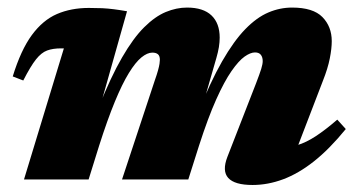

<svg xmlns="http://www.w3.org/2000/svg" viewBox="-20 -486 962 520"><path d="M766.5 -38 733.5 -85.5Q761 -85.5 785 -92.8Q809 -100 835 -117Q861 -134 893.5 -162L916.5 -136.5Q872.5 -82.5 830.5 -49.2Q788.5 -16 747 -0.5Q705.5 15 664 15Q615.5 15 598.2 -4Q581 -23 596 -61.5L673.5 -260.5Q683.5 -286.5 687.5 -299.5Q691.5 -312.5 691.5 -320.5Q691.5 -331 686.5 -337.5Q681.5 -344 670.5 -344Q658.5 -344 642.5 -332.8Q626.5 -321.5 607 -293.5Q587.5 -265.5 565.5 -216.5Q543.5 -167.5 519 -91.5L490 0H310.5L399 -267.5Q405 -284.5 408 -295.5Q411 -306.5 412 -313.2Q413 -320 413 -324Q413 -334.5 407.8 -339Q402.5 -343.5 392.5 -343.5Q379 -343.5 363 -330.5Q347 -317.5 329 -288.2Q311 -259 291 -210.5Q271 -162 248.5 -91.5L220 0H45L153 -355Q151 -355 149.2 -355Q147.5 -355 145.5 -355Q123 -355 107.5 -349.2Q92 -343.5 77.5 -325.2Q63 -307 43 -268L14.5 -279Q36.5 -350.5 66.2 -391Q96 -431.5 134.2 -448Q172.5 -464.5 220.5 -464.5Q241 -464.5 256.8 -463.8Q272.5 -463 288.2 -461Q304 -459 324 -455.5L247.5 -184.5V-196Q280 -277.5 310.5 -330.2Q341 -383 370.5 -412.2Q400 -441.5 429 -453.5Q458 -465.5 486.5 -465.5Q530.5 -465.5 552.8 -444.2Q575 -423 575 -384Q575 -372 572.8 -358.2Q570.5 -344.5 566 -329L522.5 -178H515.5Q549.5 -264 581.5 -319.8Q613.5 -375.5 644.5 -407.2Q675.5 -439 706.8 -452.2Q738 -465.5 771 -465.5Q828 -465.5 853.2 -439.8Q878.5 -414 878.5 -374.5Q878.5 -354.5 873.2 -327.8Q868 -301 854.5 -267Z"/></svg>

Font: Newsreader 16pt 16pt ExtraBold
Style: Italic
Weight: 800
Italic angle: -17°
Version: Version 1.003